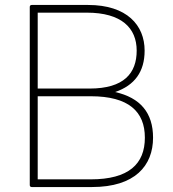

<svg xmlns="http://www.w3.org/2000/svg" viewBox="-20 -754 696 774"><path d="M351 0C524 0 597 -86 597 -199C597 -299 546 -360 444 -383C523 -410 563 -465 563 -550C563 -652 492 -734 335 -734H108C103 -734 100 -731 100 -726V-8C100 -3 103 0 108 0ZM330 -703C470 -703 531 -641 531 -550C531 -459 480 -397 341 -397H132V-703ZM346 -366C499 -366 564 -304 564 -199C564 -93 499 -31 346 -31H132V-366Z"/></svg>

Font: LINE Seed Sans TH Thin
Style: Regular
Weight: 250
Designer: Dalton Maag Ltd | Thai characters by Cadson Demak Co.,Ltd.
Foundry: Dalton Maag Ltd
Version: Version 1.003